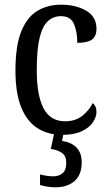

<svg xmlns="http://www.w3.org/2000/svg" viewBox="-20 -566 466 820"><path d="M244 10Q186 10 141 -18Q96 -46 71 -106.5Q46 -167 46 -265Q46 -372 71.5 -433.5Q97 -495 141 -520.5Q185 -546 240 -546Q305 -546 348.5 -520Q392 -494 392 -444Q392 -410 372 -396.5Q352 -383 310 -383Q310 -430 296 -463.5Q282 -497 240 -497Q209 -497 185.5 -476.5Q162 -456 149.5 -406Q137 -356 137 -266Q137 -159 166 -103.5Q195 -48 258 -48Q302 -48 331.5 -71.5Q361 -95 376 -126Q383 -120 387.5 -111Q392 -102 392 -88Q392 -67 377 -44Q362 -21 329 -5.5Q296 10 244 10ZM216 234Q203 234 184.5 231.5Q166 229 151 224V179Q183 187 207 187Q232 187 247.5 173.5Q263 160 263 130Q263 100 244.5 87Q226 74 197 70L214 -9H254L245 36Q284 41 306.5 64Q329 87 329 127Q329 180 298.5 207Q268 234 216 234Z"/></svg>

Font: Noto Serif Tamil Condensed
Style: Regular
Weight: 400
Width: 3
Designer: Indian Type Foundry, Tom Grace, and the Monotype Design Team
Foundry: Monotype Imaging Inc.
Version: Version 2.004; ttfautohint (v1.8.4.7-5d5b)